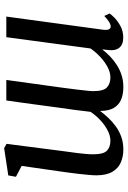

<svg xmlns="http://www.w3.org/2000/svg" viewBox="136 -742 616 927"><g transform="rotate(-90 443.5 -278.0)"><path d="M179 -289.5Q177 -272.5 174 -252.5Q171 -232.5 168.5 -211.5Q166 -190.5 164.2 -171Q162.5 -151.5 162.5 -135Q162.5 -86 180 -69.2Q197.5 -52.5 228 -52.5Q253 -52.5 279.2 -66.5Q305.5 -80.5 328.8 -102.5Q352 -124.5 367.5 -148.5Q371.5 -184.5 376.8 -223.8Q382 -263 387.5 -300Q393.5 -343.5 399.2 -387Q405 -430.5 410.8 -472.8Q416.5 -515 422.5 -555H521.5Q510.5 -475 501.8 -412.2Q493 -349.5 486.5 -302.2Q480 -255 476 -221.8Q472 -188.5 469.8 -167.2Q467.5 -146 467.5 -135Q467.5 -86 485.5 -69.2Q503.5 -52.5 534 -52.5Q558.5 -52.5 584.5 -66.5Q610.5 -80.5 633.8 -102.5Q657 -124.5 673.5 -148.5L728 -555H827.5L764 -88Q761.5 -68.5 766 -59.8Q770.5 -51 779 -51Q789 -51 800.5 -58Q812 -65 830.5 -82L842.5 -56.5Q838 -49 822.2 -33.2Q806.5 -17.5 781.8 -4Q757 9.5 726 9.5Q692 9.5 676.8 -9.8Q661.5 -29 666 -61.5L669 -92Q654.5 -73 635.8 -54.8Q617 -36.5 594 -21.8Q571 -7 544.5 1.5Q518 10 487.5 10Q450.5 10 425 -1.5Q399.5 -13 386 -36.8Q372.5 -60.5 372 -98L371.5 -102Q356.5 -81.5 337.8 -61.8Q319 -42 296 -25.5Q273 -9 245.5 0.5Q218 10 186 10Q152 10 123.8 -2Q95.5 -14 78.5 -42.2Q61.5 -70.5 61 -119Q61 -136 63.2 -159Q65.5 -182 68.2 -207Q71 -232 74.2 -254.8Q77.5 -277.5 79.5 -293L106.5 -481L54 -508.5L60.5 -545.5L192 -565.5L213 -554Z"/></g></svg>

Font: Merriweather 24pt
Style: Italic
Weight: 400
Italic angle: -7.8°
Designer: Eben Sorkin
Foundry: Eben Sorkin
Version: Version 2.101